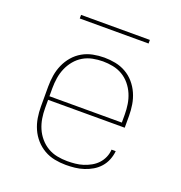

<svg xmlns="http://www.w3.org/2000/svg" viewBox="-125 -787 850 902"><g transform="rotate(20 300.0 -335.5)"><path d="M301 8Q273 8 245 2.5Q217 -3 192.5 -17Q168 -31 149 -52.5Q130 -74 118.5 -100Q107 -126 102.5 -154Q98 -182 98 -210V-310Q98 -338 102.5 -366Q107 -394 118.5 -420Q130 -446 148.5 -467.5Q167 -489 191.5 -503Q216 -517 244 -522.5Q272 -528 300 -528Q328 -528 356 -522.5Q384 -517 408.5 -503Q433 -489 451.5 -467.5Q470 -446 481.5 -420Q493 -394 497.5 -366Q502 -338 502 -310V-251H119V-210Q119 -184 123 -159Q127 -134 137 -110.5Q147 -87 164 -67Q181 -47 203 -34Q225 -21 250.5 -16Q276 -11 301 -11Q321 -11 341 -13Q361 -15 380 -21Q399 -27 417 -37Q435 -47 448.5 -61.5Q462 -76 470 -94.5Q478 -113 479 -133H500Q498 -111 489.5 -89.5Q481 -68 466 -51Q451 -34 431.5 -22.5Q412 -11 390.5 -4Q369 3 346.5 5.5Q324 8 301 8ZM119 -269H481V-310Q481 -335 477 -360.5Q473 -386 463 -409.5Q453 -433 436.5 -453Q420 -473 398 -486Q376 -499 350.5 -504Q325 -509 300 -509Q275 -509 249.5 -504Q224 -499 202 -486Q180 -473 163.5 -453Q147 -433 137 -409.5Q127 -386 123 -360.5Q119 -335 119 -310ZM472 -661H128V-679H472Z"/></g></svg>

Font: Iosevka Etoile Thin
Style: Regular
Weight: 100
Designer: Belleve Invis
Foundry: Belleve Invis
Version: Version 22.1.2; ttfautohint (v1.8.4)